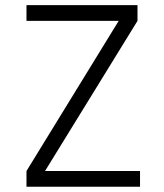

<svg xmlns="http://www.w3.org/2000/svg" viewBox="-20 -713 626 733"><path d="M81.1 0V-60.1L433.1 -633.3H81.1V-693.4H504.9V-633.3L151.9 -60.1H514.6V0Z"/></svg>

Font: CaskaydiaCove NFP Light
Style: Regular
Weight: 300
Designer: Aaron Bell
Foundry: Saja Typeworks
Version: Version 2111.001; VTT 6.35;Nerd Fonts 3.1.1